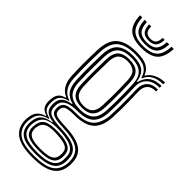

<svg xmlns="http://www.w3.org/2000/svg" viewBox="-295 -797 1008 1008"><g transform="rotate(45 208.5 -293.0)"><path d="M199.1 171Q119.8 171 79.8 145.8Q39.9 120.6 35.3 68.2Q34.7 60.8 35.1 53.3Q35.4 45.7 36.3 38.1Q39.3 9.5 54.3 -7.9Q69.3 -25.3 97.1 -33V-36.7Q75.8 -43 65.1 -55.1Q54.4 -67.1 52.3 -88.7Q51.9 -93.8 51.9 -100.2Q51.9 -106.5 52.3 -111.9Q53.9 -135.9 64.7 -151.6Q75.6 -167.2 102.9 -174.9V-178.6Q79.5 -186.7 62.8 -211.5Q46.1 -236.4 43.8 -276.8Q42.7 -299.8 42.1 -323.1Q41.5 -346.5 41.5 -370.5Q41.5 -394.6 42.1 -419.8Q42.7 -445 43.6 -471.5Q46.8 -544.4 83.8 -576Q120.7 -607.6 198.2 -607.6Q249.6 -607.6 275.7 -593.2Q301.8 -578.7 311.7 -550.6H315.3Q325.1 -568.4 342.6 -579.4Q360.1 -590.4 379.7 -595.4Q399.3 -600.4 415 -600V-586.1Q373.5 -586.6 348.1 -570.5Q322.8 -554.4 313.8 -529.2H309.7Q301.5 -562 276.1 -578.1Q250.7 -594.1 198.2 -594.1Q129.9 -594.1 96.5 -565.8Q63.1 -537.4 60.5 -471.9Q59.1 -435.3 58.5 -403.4Q58 -371.5 58.4 -341.2Q58.9 -310.8 60.5 -278.2Q62.8 -233.6 80.6 -209.6Q98.4 -185.7 126.8 -178.1V-174.5Q94.8 -166.7 81.5 -152.2Q68.2 -137.7 66.4 -112.1Q66 -105.9 66.1 -100.2Q66.1 -94.6 66.5 -88.5Q68.2 -67.1 79.4 -56.1Q90.6 -45 119.4 -36.9V-33.1Q85.2 -25.4 69.8 -8.8Q54.3 7.7 50.6 38.1Q49.4 46.3 48.7 52.4Q48 58.5 48.9 68.1Q53.7 114.7 88.5 136.7Q123.2 158.7 199.1 158.7Q277 158.7 312.8 136.3Q348.5 113.9 353.6 64.3Q354.6 55.3 354.4 48.3Q354.3 41.4 353.1 32.4Q347.9 -11.2 312.7 -31.2Q277.5 -51.2 201.9 -53.6Q169.1 -54.7 149.7 -58.5Q130.2 -62.2 120.9 -69.5Q111.6 -76.8 109.1 -88.3Q108 -92.9 107.6 -100.6Q107.2 -108.4 107.8 -112.4Q112 -137.8 132 -146.8Q152 -155.9 198.4 -155.5Q269.6 -155.1 300.3 -186Q331 -217 334.3 -278.6Q336 -313.4 336.3 -341.5Q336.6 -369.6 336 -400Q335.5 -430.4 334.3 -471.7Q333.4 -506 354.1 -527Q374.8 -548.1 415 -547V-533.3Q380.3 -533.9 364.5 -515.9Q348.7 -497.8 349.6 -469.2Q350.6 -435.2 351.3 -405.2Q352 -375.1 351.9 -344.5Q351.8 -313.9 350 -278Q346.2 -205.4 310.4 -173.7Q274.5 -142.1 198.2 -142.1Q172.1 -142.1 156.1 -139.5Q140.1 -136.8 132.3 -129.9Q124.5 -123 122.9 -109.8Q122.7 -108.5 122.7 -102.3Q122.7 -96.1 123.4 -93Q125.6 -83.4 133.4 -78Q141.1 -72.6 157.6 -70.1Q174 -67.7 202.1 -66.8Q284.6 -64.5 324.4 -40.8Q364.1 -17 368.3 32.8Q369 41.3 369.1 49.1Q369.2 56.9 368.5 64.4Q363.9 119.2 323.5 145.1Q283.1 171 199.1 171ZM199.1 134Q244.7 134 271.7 125.8Q298.8 117.5 311.2 102.2Q323.7 86.8 325 65.8Q325.7 55.4 325.5 48.5Q325.3 41.5 324.2 32.4Q322 12.9 309.2 -0.3Q296.5 -13.5 270.2 -21Q244 -28.4 201.3 -30.4Q140.3 -33.3 111.7 -17Q83 -0.7 76.8 38.6Q75.6 45.7 75.1 52.6Q74.7 59.5 75.8 69.1Q79.7 104 109.2 119Q138.7 134 199.1 134ZM199.1 122.2Q143.2 122.2 117.7 109.5Q92.1 96.9 88.8 68.2Q87.9 60.8 88.4 53.8Q88.8 46.9 90.3 37.9Q95.6 2.7 122.3 -9.3Q149 -21.3 203 -19.5Q238.2 -18.4 261.3 -12.5Q284.3 -6.7 296.2 4.4Q308.2 15.4 310.4 32.6Q312 43.4 311.9 50.1Q311.8 56.7 310.8 64.7Q307.4 95.4 281.4 108.8Q255.4 122.2 199.1 122.2ZM199.1 109.5Q230.9 109.5 251.2 105.2Q271.6 100.8 282.1 90.8Q292.7 80.8 295 64.4Q296.4 56.5 296.4 48.6Q296.5 40.8 294.6 32.6Q292.7 20.1 282.9 12Q273 3.8 253.2 -0.7Q233.3 -5.1 201.5 -6.6Q153 -9 130.8 2.3Q108.6 13.6 104.7 38Q102.6 45.4 102.5 53.6Q102.4 61.7 103.6 68.2Q106.6 89.4 128.7 99.4Q150.7 109.5 199.1 109.5ZM199.1 146.9Q128.9 146.9 97.3 128.4Q65.7 109.9 61.7 68.1Q61 59.4 61.3 52.8Q61.7 46.3 62.7 38Q66.2 5.9 85.2 -10.9Q104.2 -27.7 145.2 -33.6V-37.2Q113 -41.4 97.7 -53.3Q82.3 -65.2 79.1 -88.5Q78.4 -94.6 78.4 -100.5Q78.3 -106.3 78.7 -112.2Q80.4 -139.6 97.9 -154.4Q115.4 -169.2 150.1 -174.7V-177.9Q116.9 -185.2 98.2 -209.2Q79.4 -233.2 77.1 -279.4Q75.7 -307.9 75.3 -338.3Q74.8 -368.7 75.4 -401.7Q76 -434.7 77.2 -470.8Q79.7 -530 109.1 -555.3Q138.6 -580.7 198.2 -580.7Q250.4 -580.7 275.7 -561.4Q301 -542.1 307.1 -498.1H310.7Q317.3 -523.1 330.2 -539.9Q343 -556.6 363.9 -565.2Q384.8 -573.8 415 -574V-560.1Q368 -561.1 342.5 -536.3Q317 -511.5 318.5 -472.4Q319.7 -438.4 320 -405.2Q320.3 -371.9 320 -340.5Q319.6 -309 318.3 -279.9Q315.2 -221.2 286.4 -194.7Q257.5 -168.2 198 -168.6Q169.8 -168.9 147.3 -163.8Q124.7 -158.7 111 -146.9Q97.2 -135.2 94.6 -114.9Q93.8 -108.5 94 -100.9Q94.1 -93.2 94.7 -89.1Q98.7 -62.4 124.7 -53.7Q150.7 -44.9 201.7 -43.3Q245.9 -41.9 275.6 -33.7Q305.4 -25.6 321.3 -9.4Q337.1 6.7 340.1 32.2Q340.9 39.7 341.1 47.8Q341.4 55.9 340.6 64.5Q336.4 110 301.1 128.4Q265.8 146.9 199.1 146.9ZM198.2 -183.5Q248.4 -183.5 273.8 -206.1Q299.3 -228.7 301.8 -279.9Q303.4 -311.3 303.7 -341.6Q304 -371.9 303.5 -403.7Q303 -435.6 301.6 -471.6Q299.6 -523.7 273.7 -545.4Q247.9 -567 198.2 -567Q143.7 -567 119.7 -543.2Q95.8 -519.4 94 -470.2Q92.4 -415.6 92.3 -372.2Q92.2 -328.8 94 -278.1Q96.1 -228.8 122 -206.1Q147.8 -183.5 198.2 -183.5ZM198.2 -197Q154.2 -197 133.3 -217.2Q112.3 -237.5 110.7 -280.3Q109.1 -326.1 109.2 -371.6Q109.3 -417 110.7 -469.3Q112.3 -514.4 133.6 -534Q155 -553.5 198.2 -553.5Q240.6 -553.5 261.8 -534.3Q283 -515 284.7 -471.5Q286.1 -435.1 286.6 -403.2Q287.1 -371.2 286.7 -341.3Q286.3 -311.4 284.9 -280.8Q282.8 -236.6 261.4 -216.8Q240 -197 198.2 -197ZM198.2 -210.4Q230.8 -210.4 248.5 -227.1Q266.3 -243.9 268 -281.9Q269.4 -310.2 269.8 -339.7Q270.2 -369.3 269.7 -401.8Q269.2 -434.3 267.8 -471Q266.5 -508.8 248.4 -524.5Q230.2 -540.1 198.2 -540.1Q164.7 -540.1 146.7 -523.9Q128.7 -507.7 127.4 -468.7Q126 -420 125.8 -374.2Q125.5 -328.4 127.4 -281Q129 -243.9 146.6 -227.2Q164.1 -210.4 198.2 -210.4ZM197.9 -640Q133.4 -640 104.3 -667.1Q75.3 -694.3 72.6 -756.6H89.5Q91.8 -701.4 117.1 -677.6Q142.3 -653.7 197.9 -653.7Q253.5 -653.7 278.7 -677.6Q303.8 -701.4 306.2 -756.6H323.1Q320.1 -694.3 291.1 -667.1Q262 -640 197.9 -640ZM197.9 -666.9Q150.8 -666.9 129.6 -687.8Q108.4 -708.6 106.4 -756.6H123.2Q124.9 -716.1 142.2 -698.3Q159.5 -680.6 197.9 -680.6Q236.1 -680.6 253.4 -698.3Q270.7 -716.1 272.5 -756.6H289.3Q287.3 -708.6 266.1 -687.8Q244.8 -666.9 197.9 -666.9ZM197.9 -694.1Q168.4 -694.1 154.9 -708.6Q141.5 -723.1 140.1 -756.6H155.4Q155.7 -730.3 166.1 -718.9Q176.5 -707.5 197.9 -707.5Q219.5 -707.5 229.8 -718.9Q240 -730.3 240.3 -756.6H255.6Q254.2 -723.1 240.8 -708.6Q227.4 -694.1 197.9 -694.1Z"/></g></svg>

Font: Big Shoulders Inline Text SC Thin
Style: Regular
Weight: 100
Designer: Patric King
Foundry: XO Type Co
Version: Version 2.002